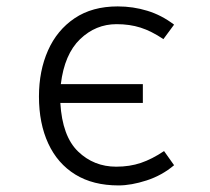

<svg xmlns="http://www.w3.org/2000/svg" viewBox="-20 -554 640 584"><path d="M338 -534.5Q385 -534.5 428.2 -521.2Q471.5 -508 509.5 -479L477 -435Q440.5 -459.5 407.5 -470Q374.5 -480.5 334.5 -480.5Q271 -480.5 223.5 -434.8Q176 -389 165 -298H414.5V-241H163.5Q169.5 -139.5 217.5 -93.2Q265.5 -47 333.5 -47Q374.5 -47 408.5 -58.5Q442.5 -70 479 -94.5L509.5 -51.5Q473 -20.5 426 -5.2Q379 10 340.5 10Q263 10 209 -23.2Q155 -56.5 126.8 -117.5Q98.5 -178.5 98.5 -260.5Q98.5 -338.5 126 -400.5Q153.5 -462.5 207 -498.5Q260.5 -534.5 338 -534.5Z"/></svg>

Font: Fira Code Light Light
Style: Regular
Weight: 300
Monospace: yes
Version: Version 5.002